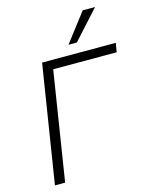

<svg xmlns="http://www.w3.org/2000/svg" viewBox="-135 -1023 877 1110"><g transform="rotate(-15 303.0 -468.0)"><path d="M53 0 165 -705H606L597 -651H217L114 0ZM339 -765 470 -936H544L389 -765Z"/></g></svg>

Font: Mulish Light
Style: Italic
Weight: 300
Italic angle: -9°
Designer: Vernon Adams
Foundry: Vernon Adams
Version: Version 3.603; ttfautohint (v1.8.3)